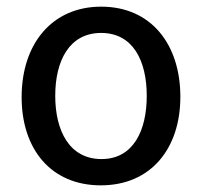

<svg xmlns="http://www.w3.org/2000/svg" viewBox="-20 -547 607 577"><path d="M283 10C433 10 522 -100 522 -256C522 -414 434 -527 284 -527C137 -527 45 -416 45 -255C45 -99 133 10 283 10ZM285 -69C188 -69 146 -155 146 -259C146 -364 188 -448 284 -448C380 -448 421 -364 421 -259C421 -155 381 -69 285 -69Z"/></svg>

Font: United Sans Medium
Style: Regular
Weight: 500
Designer: Pablo Impallari, Rodrigo Fuenzalida (Modified by Dan O. Williams)
Version: Version 1.000;PS 001.000;hotconv 1.0.88;makeotf.lib2.5.64775